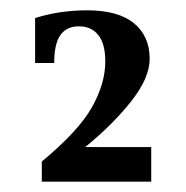

<svg xmlns="http://www.w3.org/2000/svg" viewBox="-20 -702 360 372"><path d="M273 -417V-350H61V-389Q132 -448 158 -494Q184 -540 184 -583Q184 -617 170.5 -634Q157 -651 133 -651Q109 -651 97 -634Q85 -617 85 -580H48V-667Q95 -682 149 -682Q209 -682 239.5 -657Q270 -632 270 -588Q270 -551 234 -505.5Q198 -460 145 -417Z"/></svg>

Font: Gupter
Style: Bold
Weight: 700
Designer: Octavio Pardo
Version: Version 1.000